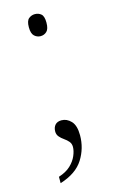

<svg xmlns="http://www.w3.org/2000/svg" viewBox="-107 -561 452 758"><g transform="rotate(-15 118.5 -181.5)"><path d="M43 128Q74 118 92 101Q110 84 118.5 64Q127 44 127 28Q127 15 119.5 6Q112 -3 101 -10.5Q90 -18 82.5 -27Q75 -36 75 -48Q75 -65 84 -75Q93 -85 110 -85Q132 -85 149 -67Q166 -49 166 -9Q166 44 138 88.5Q110 133 43 154ZM117 -427Q103 -427 92 -437Q81 -447 81 -473Q81 -499 92 -508Q103 -517 117 -517Q132 -517 142.5 -508Q153 -499 153 -473Q153 -447 142.5 -437Q132 -427 117 -427Z"/></g></svg>

Font: Noto Serif Thai ExtraLight
Style: Regular
Weight: 250
Version: Version 2.001